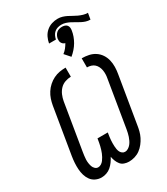

<svg xmlns="http://www.w3.org/2000/svg" viewBox="-249 -1145 1095 1260"><g transform="rotate(-30 298.5 -515.5)"><path d="M343 8Q325 8 308 2Q291 -4 280.5 -17Q270 -30 263.5 -46.5Q257 -63 254 -80Q245 -63 233.5 -47Q222 -31 207 -18Q192 -5 173 1.5Q154 8 136 8Q112 8 91 -2Q70 -12 57 -30Q44 -48 37.5 -70Q31 -92 29.5 -115.5Q28 -139 29.5 -163Q31 -187 35 -212L93 -562Q97 -585 104.5 -607.5Q112 -630 125.5 -651Q139 -672 157.5 -688.5Q176 -705 198 -716Q220 -727 243.5 -731Q267 -735 290 -735V-666Q268 -666 245.5 -658Q223 -650 207 -633Q191 -616 182 -594.5Q173 -573 169 -551L111 -200Q109 -186 107 -172.5Q105 -159 104.5 -145Q104 -131 106 -117.5Q108 -104 112 -92Q116 -80 126 -70.5Q136 -61 149 -61Q161 -61 172 -68Q183 -75 190.5 -85Q198 -95 204 -106Q210 -117 214.5 -128Q219 -139 222.5 -150.5Q226 -162 229 -174Q232 -186 234 -197.5Q236 -209 238 -221L239 -228H317L316 -221Q314 -209 312.5 -197.5Q311 -186 310 -174Q309 -162 309 -150.5Q309 -139 309.5 -127.5Q310 -116 312 -105Q314 -94 318.5 -84.5Q323 -75 332 -68Q341 -61 353 -61Q365 -61 377 -68.5Q389 -76 397.5 -86.5Q406 -97 412 -109.5Q418 -122 422 -134Q426 -146 429 -159Q432 -172 434 -184L492 -535Q495 -550 495.5 -566Q496 -582 493.5 -596.5Q491 -611 484.5 -624.5Q478 -638 467.5 -647.5Q457 -657 442.5 -661.5Q428 -666 412 -666V-735Q439 -735 465 -729.5Q491 -724 512 -710Q533 -696 547 -675Q561 -654 567 -629Q573 -604 572.5 -577Q572 -550 567 -523L509 -173Q506 -152 500.5 -130.5Q495 -109 485 -89Q475 -69 460.5 -50.5Q446 -32 427.5 -18.5Q409 -5 387 1.5Q365 8 343 8ZM275 -926Q279 -949 289.5 -971Q300 -993 318.5 -1009Q337 -1025 359.5 -1032Q382 -1039 405 -1039Q423 -1039 439.5 -1034Q456 -1029 471 -1021.5Q486 -1014 500.5 -1005.5Q515 -997 530.5 -990Q546 -983 562.5 -978Q579 -973 597 -973L589 -926Q571 -926 555.5 -931Q540 -936 525.5 -943.5Q511 -951 497 -959.5Q483 -968 468.5 -975.5Q454 -983 438.5 -988Q423 -993 406 -993Q392 -993 378 -989Q364 -985 353 -975.5Q342 -966 336 -953Q330 -940 327 -926ZM359 -777 322 -819Q337 -830 348.5 -844.5Q360 -859 369 -875Q360 -877 354 -882Q348 -887 344 -894Q340 -901 339.5 -909.5Q339 -918 340 -926Q342 -937 347.5 -947.5Q353 -958 361.5 -965.5Q370 -973 381 -976Q392 -979 403 -979Q413 -979 423 -976Q433 -973 439.5 -965.5Q446 -958 447.5 -947.5Q449 -937 447 -926Q444 -905 436.5 -884.5Q429 -864 418 -845Q407 -826 391.5 -808.5Q376 -791 359 -777Z"/></g></svg>

Font: Iosevka QP
Style: Italic
Weight: 400
Italic angle: -9°
Designer: Belleve Invis
Foundry: Belleve Invis
Version: Version 20.0.0; ttfautohint (v1.8.4)